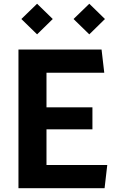

<svg xmlns="http://www.w3.org/2000/svg" viewBox="-20 -991 660 1011"><path d="M77.2 0V-730H224.8V0ZM530.7 0H151.4V-122.1H544.8ZM466.7 -309.9H163.9V-425.8H466.7ZM151.4 -607.9V-730H514.8L529 -607.9ZM92.4 -890.9 175.3 -971.3 257.8 -890.9 175.3 -810.1ZM367.2 -890.9 450.2 -971.3 532.6 -890.9 450.2 -810.1Z"/></svg>

Font: Monaspace Krypton Var
Style: Regular
Weight: 400
Designer: Riley Cran and the Lettermatic Team
Version: Version 1.101 (Monaspace Krypton Var)